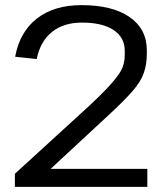

<svg xmlns="http://www.w3.org/2000/svg" viewBox="-20 -728 632 748"><path d="M38 -51 329 -317Q373 -358 399.5 -386.5Q426 -415 440.5 -435.5Q455 -456 460.5 -474.5Q466 -493 466 -516V-530Q466 -582 422.5 -611Q379 -640 299 -640Q228 -640 182.5 -603.5Q137 -567 123 -498L39 -507Q57 -604 124 -656Q191 -708 297 -708Q418 -708 485 -661.5Q552 -615 552 -532V-518Q552 -478 540.5 -444.5Q529 -411 498 -375Q467 -339 410 -286L120 -17L94 -70H554V0H38Z"/></svg>

Font: Pathway Extreme
Style: Regular
Weight: 400
Designer: Eduardo Rodriguez Tunni
Foundry: Eduardo Rodriguez Tunni
Version: Version 1.001;gftools[0.9.26]